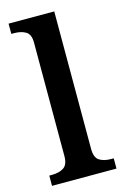

<svg xmlns="http://www.w3.org/2000/svg" viewBox="-117 -815 566 869"><g transform="rotate(-15 166.0 -380.0)"><path d="M15 -48H28Q62 -48 83 -62Q104 -76 104 -116V-648Q104 -686 82.5 -699Q61 -712 28 -712H15V-760H229V-116Q229 -75 250 -61.5Q271 -48 305 -48H317V0H15Z"/></g></svg>

Font: Noto Serif SemiBold
Style: Regular
Weight: 600
Designer: Monotype Design Team
Foundry: Monotype Imaging Inc.
Version: Version 1.001